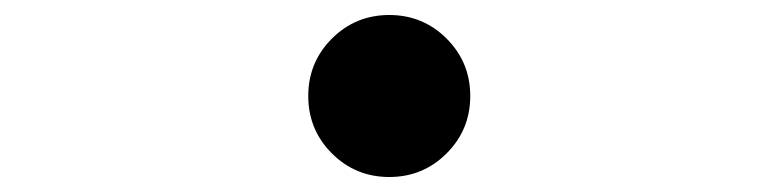

<svg xmlns="http://www.w3.org/2000/svg" viewBox="-20 -508 1040 256"><path d="M575.5 -303.5Q544 -272 499 -272Q454 -272 422.5 -303.5Q391 -335 391 -380Q391 -425 422.5 -456.5Q454 -488 499 -488Q544 -488 575.5 -456.5Q607 -425 607 -380Q607 -335 575.5 -303.5Z"/></svg>

Font: LXGW 975 Gothic SC
Style: Regular
Weight: 400
Version: Version 2.01;February 25, 2021